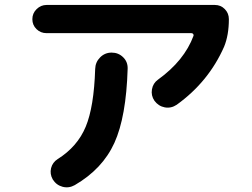

<svg xmlns="http://www.w3.org/2000/svg" viewBox="-20 -747 1040 791"><path d="M171.9 -610.4Q147.5 -610.4 130.4 -627Q113.3 -643.6 113.3 -668Q113.3 -692.4 130.9 -709.5Q148.4 -726.6 171.9 -726.6H865.2Q889.6 -726.6 906.2 -709.5Q922.9 -692.4 922.9 -668Q922.9 -602.5 903.3 -554.7Q839.8 -410.2 708 -315.4Q684.6 -299.8 658.7 -304.7Q632.8 -309.6 616.2 -332Q601.6 -353.5 606 -378.9Q610.4 -404.3 630.9 -418.9Q739.3 -497.1 777.3 -599.6Q778.3 -603.5 775.9 -606.9Q773.4 -610.4 768.6 -610.4ZM372.1 -462.9Q373 -491.2 392.6 -510.7Q412.1 -530.3 439.9 -530.3Q467.8 -530.3 487.3 -511.2Q506.8 -492.2 505.9 -463.9Q500 -265.6 451.2 -158.2Q402.3 -50.8 288.1 15.6Q263.7 29.3 237.8 22.5Q211.9 15.6 197.3 -7.8Q184.6 -30.3 190.4 -54.2Q196.3 -78.1 217.8 -91.8Q298.8 -142.6 333 -224.6Q367.2 -306.6 372.1 -462.9Z"/></svg>

Font: Rounded-X Mgen+ 1m bold
Style: Bold
Weight: 700
Designer: [Source Han Sans]
Ryoko NISHIZUKA  (kana & ideographs); Paul D. Hunt (Latin, Greek & Cyrillic); Wenlong ZHANG  (bopomofo
Version: Version 1.059.20150602